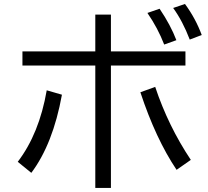

<svg xmlns="http://www.w3.org/2000/svg" viewBox="-20 -891 1040 961"><path d="M457 -817.9H535.2V-633.8H908.2V-563H535.2V49.8H457V-563H92.3V-633.8H457ZM68.8 -81.1Q176.3 -221.7 213.9 -439L290 -417Q245.1 -169.9 136.7 -25.9ZM863.8 -41Q759.3 -196.8 682.6 -429.2L756.8 -456.1Q821.8 -260.7 935.1 -90.8ZM801.8 -668Q770.5 -749.5 717.8 -826.2L778.8 -847.2Q834 -765.6 862.8 -689.9ZM929.7 -692.9Q894 -786.1 846.7 -851.1L905.8 -871.1Q959 -798.8 989.7 -715.8Z"/></svg>

Font: BIZ UDGothic
Style: Regular
Weight: 400
Monospace: yes
Designer: TypeBank Co., Ltd.
Foundry: Morisawa Inc.
Version: Version 1.05